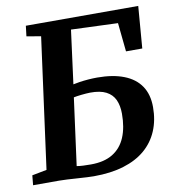

<svg xmlns="http://www.w3.org/2000/svg" viewBox="-83 -818 829 901"><g transform="rotate(-10 331.0 -367.5)"><path d="M292 8Q281 8 260 7Q239 6 214 4.2Q189 2.5 165.8 1.2Q142.5 0 127.5 0H3.5L8 -46.5L78 -60L162 -682L94 -693.5L100 -743H635.5L619.5 -543H542L528 -680L305.5 -688.5L272 -433.5Q282.5 -436 302.2 -439Q322 -442 344.8 -443.8Q367.5 -445.5 387.5 -445.5Q462 -445.5 514.5 -425Q567 -404.5 594.2 -364.2Q621.5 -324 621.5 -263.5Q621.5 -201 600.2 -150.8Q579 -100.5 537.5 -65Q496 -29.5 434.5 -10.8Q373 8 292 8ZM288 -49Q351.5 -49 392.2 -74Q433 -99 452.8 -146Q472.5 -193 472.5 -258Q472.5 -297 459.8 -324.8Q447 -352.5 418.5 -367.2Q390 -382 342 -381.5Q323.5 -381 300.5 -378.5Q277.5 -376 263.5 -373L220.5 -53Q234 -50.5 251.5 -49.8Q269 -49 288 -49Z"/></g></svg>

Font: Merriweather 20pt
Style: Bold Italic
Weight: 700
Italic angle: -7.8°
Version: Version 2.101